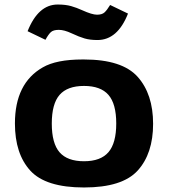

<svg xmlns="http://www.w3.org/2000/svg" viewBox="-20 -812 766 849"><path d="M46 -266Q46 -444 169 -514Q229 -549 345 -549Q348 -549 351 -549Q520 -549 588.5 -472.5Q657 -396 657 -264.5Q657 -133 589 -58Q521 17 351.5 17Q182 17 114 -57.5Q46 -132 46 -266ZM243.5 -392.5Q209 -353 209 -265.5Q209 -178 243.5 -138.5Q278 -99 351.5 -99Q425 -99 459.5 -139Q494 -179 494 -266Q494 -353 459.5 -392.5Q425 -432 351.5 -432Q278 -432 243.5 -392.5ZM102 -674Q149 -792 235 -792Q270 -792 294.5 -785Q319 -778 343 -767Q387 -747 409 -747Q431 -747 442 -757Q453 -767 467 -790L546 -752Q500 -635 411 -635Q378 -635 354 -642Q330 -649 297 -664.5Q264 -680 240 -680Q216 -680 205 -670Q194 -660 181 -636Z"/></svg>

Font: Fix15 Mono
Style: Bold
Weight: 700
Designer: Carrois Corporate & Edenspiekermann AG
Foundry: Carrois Corporate GbR & Edenspiekermann AG
Version: Version 3.206